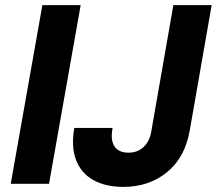

<svg xmlns="http://www.w3.org/2000/svg" viewBox="-20 -720 849 752"><path d="M22 0 146 -700H296L172 0ZM463 12Q394 12 346 -14.5Q298 -41 278 -93Q258 -145 271 -219H421Q415 -188 420 -166.5Q425 -145 441 -133.5Q457 -122 483 -122Q508 -122 526.5 -132.5Q545 -143 557 -162Q569 -181 573 -208L659 -700H809L723 -208Q704 -102 633.5 -45Q563 12 463 12Z"/></svg>

Font: DM Sans 20pt Black
Style: Italic
Weight: 900
Italic angle: -10°
Version: Version 4.004;gftools[0.9.30]